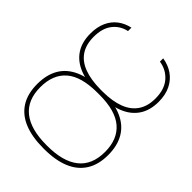

<svg xmlns="http://www.w3.org/2000/svg" viewBox="-214 -852 972 972"><g transform="rotate(45 272.0 -365.5)"><path d="M264.2 -405.3H280.8Q362.8 -405.8 417.5 -381.8Q472.2 -357.9 499.5 -311.5Q526.9 -265.1 526.9 -198.2Q526.9 -129.4 497.6 -83Q468.3 -36.6 412.4 -13.4Q356.4 9.8 275.9 9.8H270Q189 9.8 132.6 -13.4Q76.2 -36.6 47.1 -83Q18.1 -129.4 18.1 -198.2Q18.1 -265.6 45.4 -311.8Q72.8 -357.9 127.4 -381.8Q182.1 -405.8 264.2 -405.3ZM280.8 -382.8H264.2Q149.4 -382.8 95 -335.7Q40.5 -288.6 40.5 -198.2Q40.5 -106 98.6 -59.3Q156.7 -12.7 269 -12.7H275.9Q388.2 -12.7 446.3 -59.1Q504.4 -105.5 504.4 -198.2Q504.4 -287.6 449.5 -335.2Q394.5 -382.8 280.8 -382.8ZM264.2 -405.3H281.7Q349.6 -405.8 397 -423.8Q444.3 -441.9 469 -478.3Q493.7 -514.6 493.7 -569.3Q493.7 -634.8 461.2 -672.4Q428.7 -710 377.4 -717.8V-741.2Q418 -734.9 449.5 -713.4Q481 -691.9 499 -655.8Q517.1 -619.6 517.1 -569.3Q517.1 -508.3 489.3 -466.6Q461.4 -424.8 408.7 -403.8Q356 -382.8 280.8 -382.8H264.2Q189.5 -382.8 136.5 -403.6Q83.5 -424.3 55.7 -465.8Q27.8 -507.3 27.8 -569.3Q27.8 -616.7 43.7 -651.6Q59.6 -686.5 88.1 -708Q116.7 -729.5 153.8 -737.3V-712.9Q107.9 -703.1 79.6 -667Q51.3 -630.9 51.3 -569.3Q51.3 -514.2 75.7 -477.8Q100.1 -441.4 147.7 -423.6Q195.3 -405.8 264.2 -405.3Z"/></g></svg>

Font: Inter 20pt Thin
Style: Regular
Weight: 250
Version: Version 4.001;git-66647c0bb